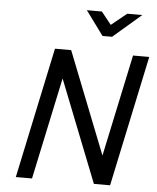

<svg xmlns="http://www.w3.org/2000/svg" viewBox="-59 -930 801 980"><g transform="rotate(5 342.0 -440.0)"><path d="M201 -670 59 0H142L253 -522L459 0H542L684 -670H601L490 -148L284 -670ZM346 -880 437 -756H486L630 -880H553L474 -816L423 -880Z"/></g></svg>

Font: LT Wave Mono
Style: Italic
Weight: 400
Designer: Daniel Lyons
Version: Version 2.5 (Glyphs App)